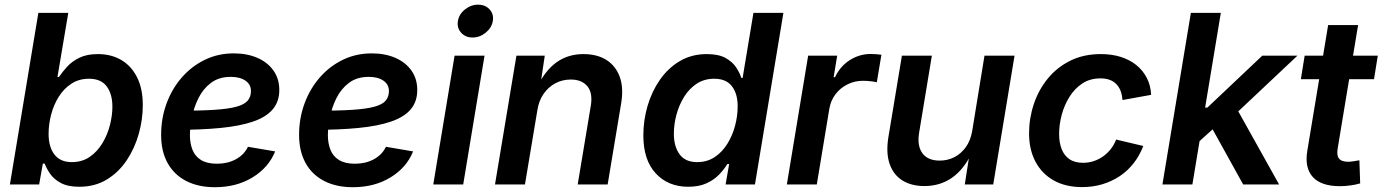

<svg xmlns="http://www.w3.org/2000/svg" viewBox="-20 -782 5861 814"><path d="M315.9 9.8Q267.6 9.8 237.8 -6.3Q208 -22.5 192.4 -45.4Q176.8 -68.4 169.4 -88.4H161.6L146 0H22L142.6 -727.5H269.5L223.6 -455.6H230Q243.7 -476.1 264.2 -498.8Q284.7 -521.5 316.4 -537.1Q348.1 -552.7 395 -552.7Q451.2 -552.7 493.9 -527.8Q536.6 -502.9 561 -454.6Q585.4 -406.2 585.4 -335.9Q585.4 -275.9 568.4 -214.8Q551.3 -153.8 517.6 -103Q483.9 -52.2 433.3 -21.2Q382.8 9.8 315.9 9.8ZM284.2 -94.7Q328.1 -94.7 360.4 -116.9Q392.6 -139.2 414.1 -174.8Q435.5 -210.4 446 -251.5Q456.5 -292.5 456.5 -329.6Q456.5 -383.3 432.4 -415.8Q408.2 -448.2 357.4 -448.2Q314.9 -448.2 282.7 -427.2Q250.5 -406.2 229 -371.8Q207.5 -337.4 196.8 -296.1Q186 -254.9 186 -214.4Q186 -159.2 210.7 -127Q235.4 -94.7 284.2 -94.7Z M891.1 11.7Q820.3 11.7 769 -14.9Q717.8 -41.5 690.4 -91.1Q663.1 -140.6 663.1 -210Q663.1 -280.3 685.8 -342.5Q708.5 -404.8 750.2 -452.9Q792 -501 848.1 -528.3Q904.3 -555.7 971.2 -555.7Q1027.3 -555.7 1070.8 -536.9Q1114.3 -518.1 1139.2 -483.2Q1164.1 -448.2 1164.1 -400.4Q1164.1 -351.1 1136.2 -318.4Q1108.4 -285.6 1053 -266.6Q997.6 -247.6 915 -239.5Q832.5 -231.4 722.7 -231.4L736.8 -312.5Q829.1 -312.5 888.9 -316.4Q948.7 -320.3 982.4 -329.6Q1016.1 -338.9 1030 -355.2Q1043.9 -371.6 1043.9 -396Q1043.9 -423.8 1020.8 -439.9Q997.6 -456.1 958.5 -456.1Q908.2 -456.1 874.8 -430.9Q841.3 -405.8 821.8 -366.7Q802.2 -327.6 793.7 -285.2Q785.2 -242.7 785.2 -208.5Q785.2 -174.8 795.9 -147.2Q806.6 -119.6 832 -103.8Q857.4 -87.9 899.9 -87.9Q945.3 -87.9 980.2 -106.9Q1015.1 -126 1031.2 -159.7L1146.5 -140.1Q1118.7 -71.3 1050.5 -29.8Q982.4 11.7 891.1 11.7Z M1476.1 11.7Q1405.3 11.7 1354 -14.9Q1302.7 -41.5 1275.4 -91.1Q1248 -140.6 1248 -210Q1248 -280.3 1270.8 -342.5Q1293.5 -404.8 1335.2 -452.9Q1377 -501 1433.1 -528.3Q1489.3 -555.7 1556.2 -555.7Q1612.3 -555.7 1655.8 -536.9Q1699.2 -518.1 1724.1 -483.2Q1749 -448.2 1749 -400.4Q1749 -351.1 1721.2 -318.4Q1693.4 -285.6 1637.9 -266.6Q1582.5 -247.6 1500 -239.5Q1417.5 -231.4 1307.6 -231.4L1321.8 -312.5Q1414.1 -312.5 1473.9 -316.4Q1533.7 -320.3 1567.4 -329.6Q1601.1 -338.9 1615 -355.2Q1628.9 -371.6 1628.9 -396Q1628.9 -423.8 1605.7 -439.9Q1582.5 -456.1 1543.5 -456.1Q1493.2 -456.1 1459.7 -430.9Q1426.3 -405.8 1406.7 -366.7Q1387.2 -327.6 1378.7 -285.2Q1370.1 -242.7 1370.1 -208.5Q1370.1 -174.8 1380.9 -147.2Q1391.6 -119.6 1417 -103.8Q1442.4 -87.9 1484.9 -87.9Q1530.3 -87.9 1565.2 -106.9Q1600.1 -126 1616.2 -159.7L1731.4 -140.1Q1703.6 -71.3 1635.5 -29.8Q1567.4 11.7 1476.1 11.7Z M1816.9 0 1907.2 -545.9H2034.2L1943.8 0ZM1983.4 -623Q1953.1 -623 1934.8 -643.6Q1916.5 -664.1 1921.4 -692.9Q1925.8 -721.7 1951.2 -741.9Q1976.6 -762.2 2006.8 -762.2Q2037.6 -762.2 2055.9 -741.9Q2074.2 -721.7 2069.3 -692.9Q2064.5 -664.1 2039.3 -643.6Q2014.2 -623 1983.4 -623Z M2258.3 -315.4 2205.6 0H2078.6L2169.4 -545.9H2289.6L2269.5 -411.1L2258.3 -415Q2292.5 -484.9 2340.8 -518.8Q2389.2 -552.7 2453.6 -552.7Q2511.7 -552.7 2551.3 -527.6Q2590.8 -502.4 2607.7 -455.6Q2624.5 -408.7 2613.3 -342.8L2556.2 0H2429.2L2484.4 -331.5Q2494.1 -387.2 2470.5 -416Q2446.8 -444.8 2399.9 -444.8Q2364.7 -444.8 2335 -429.2Q2305.2 -413.6 2284.9 -384.5Q2264.6 -355.5 2258.3 -315.4Z M2897.9 9.8Q2812.5 9.8 2760 -47.1Q2707.5 -104 2707.5 -207.5Q2707.5 -271.5 2725.3 -332.8Q2743.2 -394 2777.8 -443.8Q2812.5 -493.7 2862.5 -523.2Q2912.6 -552.7 2976.6 -552.7Q3026.9 -552.7 3056.6 -535.9Q3086.4 -519 3101.6 -495.4Q3116.7 -471.7 3123 -451.7H3128.4L3174.3 -727.5H3301.3L3180.7 0H3056.2L3071.3 -86.4H3063.5Q3050.3 -64.5 3028.8 -42Q3007.3 -19.5 2975.3 -4.9Q2943.4 9.8 2897.9 9.8ZM2935.5 -94.7Q2978 -94.7 3010 -116Q3042 -137.2 3063.7 -172.4Q3085.4 -207.5 3096.4 -249Q3107.4 -290.5 3107.4 -331.1Q3107.4 -385.3 3082.8 -416.7Q3058.1 -448.2 3008.3 -448.2Q2965.8 -448.2 2933.8 -427.2Q2901.9 -406.2 2880.4 -371.6Q2858.9 -336.9 2847.9 -295.9Q2836.9 -254.9 2836.9 -214.8Q2836.9 -161.1 2861.1 -127.9Q2885.3 -94.7 2935.5 -94.7Z M3315.9 0 3406.2 -545.9H3529.3L3514.2 -454.6H3520Q3542.5 -502 3583.5 -527.6Q3624.5 -553.2 3671.4 -553.2Q3682.1 -553.2 3695.1 -552.2Q3708 -551.3 3716.8 -549.8L3697.3 -433.1Q3689 -435.5 3671.9 -437.5Q3654.8 -439.5 3638.7 -439.5Q3603.5 -439.5 3573 -424.3Q3542.5 -409.2 3522.2 -382.6Q3502 -356 3496.1 -321.3L3442.9 0Z M3899.4 6.8Q3843.8 6.8 3805.7 -17.1Q3767.6 -41 3751.7 -86.9Q3735.8 -132.8 3746.1 -198.7L3803.7 -545.9H3930.7L3876.5 -218.3Q3867.7 -163.6 3890.6 -132.3Q3913.6 -101.1 3963.9 -101.1Q3997.6 -101.1 4026.1 -115.7Q4054.7 -130.4 4074.7 -158.2Q4094.7 -186 4101.6 -226.1L4153.8 -545.9H4281.2L4190.9 0H4070.3L4091.3 -134.8H4100.6Q4066.4 -63.5 4015.9 -28.3Q3965.3 6.8 3899.4 6.8Z M4567.9 11.2Q4497.6 11.2 4447.3 -17.1Q4397 -45.4 4369.9 -96.7Q4342.8 -147.9 4342.8 -216.3Q4342.8 -280.3 4362.8 -340.3Q4382.8 -400.4 4421.6 -448.2Q4460.4 -496.1 4517.1 -524.4Q4573.7 -552.7 4647 -552.7Q4693.4 -552.7 4731.4 -540.8Q4769.5 -528.8 4797.6 -506.1Q4825.7 -483.4 4842 -451.7Q4858.4 -419.9 4860.4 -379.9L4738.8 -357.9Q4737.3 -379.4 4731 -396.2Q4724.6 -413.1 4713.1 -425Q4701.7 -437 4684.8 -443.4Q4668 -449.7 4645.5 -449.7Q4601.1 -449.7 4568.4 -428Q4535.6 -406.2 4513.7 -370.8Q4491.7 -335.4 4481 -294.2Q4470.2 -252.9 4470.2 -213.9Q4470.2 -178.2 4480.7 -150.6Q4491.2 -123 4513.7 -107.4Q4536.1 -91.8 4571.8 -91.8Q4595.7 -91.8 4617.4 -99.1Q4639.2 -106.4 4657.2 -119.4Q4675.3 -132.3 4689.5 -150.4Q4703.6 -168.5 4711.9 -190.4L4827.1 -163.1Q4811.5 -122.6 4786.4 -90.3Q4761.2 -58.1 4727.8 -35.6Q4694.3 -13.2 4654.1 -1Q4613.8 11.2 4567.9 11.2Z M5052.7 -171.9 5078.1 -325.7H5098.6L5331.5 -545.9H5480.5L5194.8 -276.9H5168.5ZM4908.2 0 5028.8 -727.5H5155.8L5035.2 0ZM5250.5 0 5112.8 -248.5 5213.9 -338.4 5402.8 0Z M5821.3 -545.9 5805.2 -446.3H5495.1L5511.2 -545.9ZM5610.8 -675.8H5737.8L5651.4 -153.8Q5646 -123.5 5656.7 -109.9Q5667.5 -96.2 5696.3 -96.2Q5704.6 -96.2 5719.2 -98.4Q5733.9 -100.6 5743.2 -102.5L5746.6 -4.4Q5725.6 1.5 5703.4 4.4Q5681.2 7.3 5660.2 7.3Q5581.1 7.3 5545.7 -31.7Q5510.3 -70.8 5522.5 -143.1Z"/></svg>

Font: Inter SemiBold
Style: Italic
Weight: 600
Italic angle: -9.3988°
Designer: Rasmus Andersson
Foundry: rsms
Version: Version 4.001;git-66647c0bb